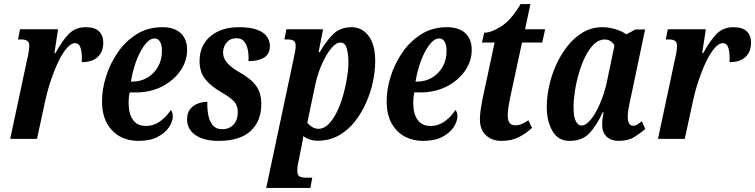

<svg xmlns="http://www.w3.org/2000/svg" viewBox="-20 -679 3693 939"><path d="M112 -385Q117 -405 120 -423Q123 -441 123 -456Q123 -474 112 -480Q101 -486 86 -486H68L78 -536H264L246 -419H251Q283 -478 315.5 -512Q348 -546 399 -546Q443 -546 464 -526Q485 -506 485 -471Q485 -425 457.5 -400Q430 -375 380 -375Q382 -419 374.5 -443.5Q367 -468 347 -468Q328 -468 307 -444Q286 -420 266 -378.5Q246 -337 228.5 -285Q211 -233 199 -176L161 0H30Z M656 10Q607 10 567 -11.5Q527 -33 503 -76Q479 -119 479 -185Q479 -242 498.5 -304.5Q518 -367 555.5 -422Q593 -477 648 -511.5Q703 -546 774 -546Q832 -546 863.5 -517Q895 -488 895 -435Q895 -380 862 -332.5Q829 -285 772.5 -256Q716 -227 645 -227H614Q609 -205 609 -177Q609 -122 630.5 -92.5Q652 -63 693 -63Q733 -63 765.5 -87.5Q798 -112 815 -141Q825 -131 825 -110Q825 -85 806.5 -57Q788 -29 751 -9.5Q714 10 656 10ZM628 -280Q668 -280 700.5 -299Q733 -318 752.5 -352Q772 -386 772 -430Q772 -459 762.5 -475Q753 -491 736 -491Q717 -491 699 -472.5Q681 -454 665 -423Q649 -392 637.5 -354.5Q626 -317 620 -280Z M1048 10Q978 10 936.5 -18Q895 -46 895 -96Q895 -127 910 -145.5Q925 -164 947.5 -172.5Q970 -181 994 -181Q993 -145 999 -114.5Q1005 -84 1021.5 -65.5Q1038 -47 1066 -47Q1101 -47 1122 -69.5Q1143 -92 1143 -131Q1143 -164 1123 -184.5Q1103 -205 1064 -227Q1012 -257 984 -291.5Q956 -326 956 -380Q956 -456 1008.5 -501Q1061 -546 1150 -546Q1206 -546 1239 -533Q1272 -520 1286 -499Q1300 -478 1300 -454Q1300 -415 1272 -397.5Q1244 -380 1195 -380Q1197 -407 1192.5 -432.5Q1188 -458 1175 -475Q1162 -492 1137 -492Q1107 -492 1090 -473Q1073 -454 1071 -426Q1070 -395 1091.5 -371Q1113 -347 1152 -325Q1208 -294 1233 -258.5Q1258 -223 1258 -171Q1258 -87 1206 -38.5Q1154 10 1048 10Z M1417 -396Q1421 -416 1423.5 -429Q1426 -442 1426 -454Q1426 -473 1416.5 -479.5Q1407 -486 1387 -486H1371L1381 -536H1560L1538 -424H1544Q1574 -477 1609 -511.5Q1644 -546 1699 -546Q1751 -546 1783 -503Q1815 -460 1815 -380Q1815 -333 1804 -280Q1793 -227 1770.5 -176.5Q1748 -126 1715.5 -84.5Q1683 -43 1639.5 -18Q1596 7 1543 9Q1499 12 1463 -13Q1462 -5 1460 9Q1458 23 1455 35L1442 100Q1438 116 1436 129Q1434 142 1434 156Q1434 178 1445 184Q1456 190 1477 190H1507L1498 240H1282ZM1538 -49Q1564 -49 1586.5 -71.5Q1609 -94 1627 -130.5Q1645 -167 1657.5 -210.5Q1670 -254 1677 -297.5Q1684 -341 1684 -376Q1684 -412 1676 -441.5Q1668 -471 1645 -471Q1626 -471 1606.5 -450Q1587 -429 1569.5 -396.5Q1552 -364 1539.5 -328Q1527 -292 1521 -261L1483 -79Q1490 -69 1505 -59Q1520 -49 1538 -49Z M2048 10Q1999 10 1959 -11.5Q1919 -33 1895 -76Q1871 -119 1871 -185Q1871 -242 1890.5 -304.5Q1910 -367 1947.5 -422Q1985 -477 2040 -511.5Q2095 -546 2166 -546Q2224 -546 2255.5 -517Q2287 -488 2287 -435Q2287 -380 2254 -332.5Q2221 -285 2164.5 -256Q2108 -227 2037 -227H2006Q2001 -205 2001 -177Q2001 -122 2022.5 -92.5Q2044 -63 2085 -63Q2125 -63 2157.5 -87.5Q2190 -112 2207 -141Q2217 -131 2217 -110Q2217 -85 2198.5 -57Q2180 -29 2143 -9.5Q2106 10 2048 10ZM2020 -280Q2060 -280 2092.5 -299Q2125 -318 2144.5 -352Q2164 -386 2164 -430Q2164 -459 2154.5 -475Q2145 -491 2128 -491Q2109 -491 2091 -472.5Q2073 -454 2057 -423Q2041 -392 2029.5 -354.5Q2018 -317 2012 -280Z M2432 10Q2387 10 2357 -17Q2327 -44 2327 -96Q2327 -117 2331 -144Q2335 -171 2339 -191L2399 -471H2337L2348 -519Q2383 -519 2432 -550.5Q2481 -582 2526 -659H2574L2548 -536H2646L2632 -471H2533L2474 -197Q2469 -172 2466 -151Q2463 -130 2463 -114Q2463 -66 2500 -66Q2517 -66 2533.5 -73.5Q2550 -81 2564 -91L2582 -54Q2554 -27 2518 -8.5Q2482 10 2432 10Z M2765 10Q2710 10 2682 -38Q2654 -86 2654 -156Q2654 -204 2665.5 -257.5Q2677 -311 2700 -362Q2723 -413 2756 -454.5Q2789 -496 2831.5 -521Q2874 -546 2926 -546Q2959 -546 2992 -535.5Q3025 -525 3043 -511L3088 -535H3135L3069 -221Q3067 -210 3062 -188.5Q3057 -167 3053.5 -145Q3050 -123 3050 -109Q3050 -64 3077 -64Q3088 -64 3097 -70Q3106 -76 3119 -86L3136 -48Q3114 -29 3083 -9.5Q3052 10 3005 10Q2969 10 2947 -10.5Q2925 -31 2925 -70Q2925 -87 2927 -100.5Q2929 -114 2932 -130H2928Q2897 -64 2862 -27Q2827 10 2765 10ZM2824 -65Q2841 -65 2860 -84Q2879 -103 2896.5 -135.5Q2914 -168 2928 -207.5Q2942 -247 2950 -288L2985 -456Q2978 -471 2965 -478.5Q2952 -486 2937 -486Q2909 -486 2885 -463Q2861 -440 2842.5 -402.5Q2824 -365 2811 -320.5Q2798 -276 2791.5 -232.5Q2785 -189 2785 -155Q2785 -106 2796.5 -85.5Q2808 -65 2824 -65Z M3280 -385Q3285 -405 3288 -423Q3291 -441 3291 -456Q3291 -474 3280 -480Q3269 -486 3254 -486H3236L3246 -536H3432L3414 -419H3419Q3451 -478 3483.5 -512Q3516 -546 3567 -546Q3611 -546 3632 -526Q3653 -506 3653 -471Q3653 -425 3625.5 -400Q3598 -375 3548 -375Q3550 -419 3542.5 -443.5Q3535 -468 3515 -468Q3496 -468 3475 -444Q3454 -420 3434 -378.5Q3414 -337 3396.5 -285Q3379 -233 3367 -176L3329 0H3198Z"/></svg>

Font: Noto Serif ExtraCondensed
Style: Bold Italic
Weight: 700
Width: 2
Italic angle: -12°
Designer: Monotype Design Team
Foundry: Monotype Imaging Inc.
Version: Version 2.013; ttfautohint (v1.8.4.7-5d5b)